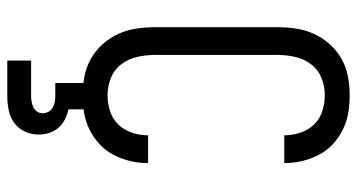

<svg xmlns="http://www.w3.org/2000/svg" viewBox="-252 -532 1003 540"><g transform="rotate(90 250.0 -261.5)"><path d="M247 8Q221 8 194.5 3Q168 -2 145 -15Q122 -28 104 -48Q86 -68 75 -92Q64 -116 60 -142.5Q56 -169 56 -195V-540Q56 -566 60 -592.5Q64 -619 75 -643Q86 -667 104 -687Q122 -707 145 -720Q168 -733 194.5 -738Q221 -743 247 -743Q272 -743 296.5 -739Q321 -735 343.5 -724Q366 -713 384.5 -696Q403 -679 414.5 -657Q426 -635 432 -611Q438 -587 438 -562V-559H360V-561Q360 -583 352.5 -605Q345 -627 329.5 -643Q314 -659 292 -666Q270 -673 247 -673Q222 -673 198.5 -663.5Q175 -654 160 -634Q145 -614 139.5 -589.5Q134 -565 134 -540V-195Q134 -170 139.5 -145.5Q145 -121 160 -101Q175 -81 198.5 -71.5Q222 -62 247 -62Q270 -62 292 -69Q314 -76 329.5 -92Q345 -108 352.5 -130Q360 -152 360 -174V-176H438V-173Q438 -148 432 -124Q426 -100 414.5 -78Q403 -56 384.5 -39Q366 -22 343.5 -11Q321 0 296.5 4Q272 8 247 8ZM150 220V153H250Q258 153 266 151.5Q274 150 281.5 146.5Q289 143 293.5 136Q298 129 298 121Q298 112 294 104.5Q290 97 282.5 92.5Q275 88 266.5 86.5Q258 85 250 85H213V-62H287V48Q302 51 315.5 58Q329 65 339 76.5Q349 88 353.5 102.5Q358 117 358 132Q358 152 349.5 170.5Q341 189 325 200.5Q309 212 289.5 216Q270 220 250 220Z"/></g></svg>

Font: Iosevka NFM
Style: Regular
Weight: 400
Monospace: yes
Designer: Belleve Invis
Foundry: Belleve Invis
Version: Version 29.0.4; ttfautohint (v1.8.4);Nerd Fonts 3.3.0